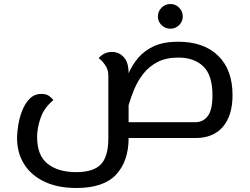

<svg xmlns="http://www.w3.org/2000/svg" viewBox="-20 -688 1244 957"><path d="M361 249Q267 249 200.5 217Q134 185 99.5 129Q65 73 65 0Q65 -27 71 -64.5Q77 -102 91 -137.5Q105 -173 128.5 -196.5Q152 -220 187 -220Q211 -220 225.5 -209Q240 -198 246 -189Q200 -151 182.5 -100.5Q165 -50 165 -5Q165 87 217.5 128.5Q270 170 360 170Q445 170 482.5 131.5Q520 93 520 1V-312Q520 -341 504 -364Q488 -387 472 -398Q479 -408 496 -418.5Q513 -429 539 -429Q573 -429 597 -403Q621 -377 621 -323Q640 -366 670.5 -401.5Q701 -437 749 -458.5Q797 -480 868 -480Q996 -480 1067.5 -410Q1139 -340 1139 -214Q1139 -112 1091 -56Q1043 0 954 0H621V1Q621 115 559 182Q497 249 361 249ZM869 -401Q807 -401 764.5 -378.5Q722 -356 694 -320Q666 -284 649 -243Q632 -202 621 -164V-79H954Q993 -79 1016 -110Q1039 -141 1039 -213Q1039 -313 993.5 -357Q948 -401 869 -401ZM830 -545Q803 -545 785 -563Q767 -581 767 -606Q767 -631 785 -649.5Q803 -668 830 -668Q855 -668 873 -649.5Q891 -631 891 -606Q891 -581 873 -563Q855 -545 830 -545Z"/></svg>

Font: El Messiri Medium
Style: Regular
Weight: 500
Designer: Mohamed Gaber
Foundry: Kief Type Foundry
Version: Version 2.020; ttfautohint (v1.8.3)